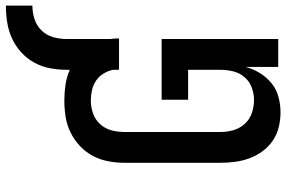

<svg xmlns="http://www.w3.org/2000/svg" viewBox="-184 -802 994 667"><g transform="rotate(-90 313.5 -469.0)"><path d="M256 8Q231 8 205.5 2Q180 -4 158.5 -18.5Q137 -33 121.5 -54Q106 -75 97 -99Q88 -123 84.5 -148.5Q81 -174 81 -200V-535Q81 -563 86.5 -591.5Q92 -620 105.5 -645Q119 -670 140 -689.5Q161 -709 186.5 -721.5Q212 -734 240.5 -738.5Q269 -743 297 -743Q325 -743 352 -739Q379 -735 404 -724V-735Q404 -764 409.5 -793Q415 -822 429 -847.5Q443 -873 465 -893Q487 -913 513.5 -925Q540 -937 569 -941.5Q598 -946 627 -946V-854Q603 -854 580 -846.5Q557 -839 540.5 -822Q524 -805 517.5 -782Q511 -759 511 -735V-583Q512 -576 512.5 -569Q513 -562 513 -555Q513 -554 513 -553.5Q513 -553 513 -553H406Q406 -553 406 -553.5Q406 -554 406 -554Q406 -554 406 -554Q406 -554 406 -554H404V-574Q400 -592 390.5 -607.5Q381 -623 366 -633Q351 -643 333 -647Q315 -651 297 -651Q275 -651 253 -643.5Q231 -636 215.5 -619Q200 -602 194 -580Q188 -558 188 -535V-200Q188 -177 194.5 -155Q201 -133 216.5 -116Q232 -99 254 -91.5Q276 -84 299 -84Q321 -84 342.5 -92Q364 -100 378.5 -117Q393 -134 398.5 -156Q404 -178 404 -200V-313H300V-405H511V0H414V-113Q407 -87 392.5 -63.5Q378 -40 357 -23Q336 -6 309.5 1Q283 8 256 8Z"/></g></svg>

Font: Iosevka Curly Slab SmBdEx
Style: Regular
Weight: 600
Width: 7
Monospace: yes
Designer: Belleve Invis
Foundry: Belleve Invis
Version: Version 11.1.0; ttfautohint (v1.8.3)